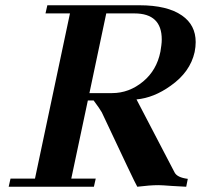

<svg xmlns="http://www.w3.org/2000/svg" viewBox="-20 -710 787 730"><path d="M720 -512Q703 -436 629 -384Q565 -338 499 -332L644 -54Q654 -35 694 -30L688 0Q679 0 634 -3Q595 -6 583 -6Q550 -6 502 0Q497 -8 463.5 -78.5Q430 -149 367 -283Q363 -290 355.5 -301Q348 -312 336 -328H314L251 -31H344L337 0H13L20 -31H113L246 -659H153L160 -690H510Q616 -690 672 -651Q724 -615 724 -550Q724 -541 723 -531.5Q722 -522 720 -512ZM590 -514Q592 -527 593.5 -538Q595 -549 595 -560Q595 -659 491 -659H384L320 -356H406Q471 -356 524 -400Q576 -443 590 -514Z"/></svg>

Font: GFS Didot
Style: Bold Italic
Weight: 700
Italic angle: -12°
Designer: Designed by Takis Katsoulidis and George D. Matthiopoulos.
Foundry: Designed by Takis Katsoulidis and George D. Matthiopoulos.
Version: Version 1.0